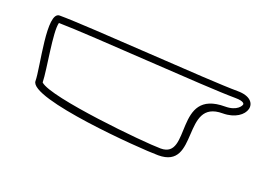

<svg xmlns="http://www.w3.org/2000/svg" viewBox="-52 -663 766 531"><g transform="rotate(20 331.0 -397.0)"><path d="M55 -512C145 -511 502 -484 584 -484C612 -484 611 -475 611 -475C611 -471 601 -452 566 -452C419 -452 527 -282 438 -282C390 -282 103 -310 69 -342C68 -381 47 -484 55 -512ZM49 -339C49 -287 386 -262 438 -262C556 -262 448 -432 566 -432C639 -432 658 -504 584 -504C502 -504 133 -532 50 -532C11 -532 49 -378 49 -339Z"/></g></svg>

Font: CiSf CamouflageKit II
Style: Outline
Weight: 400
Version: Version 1